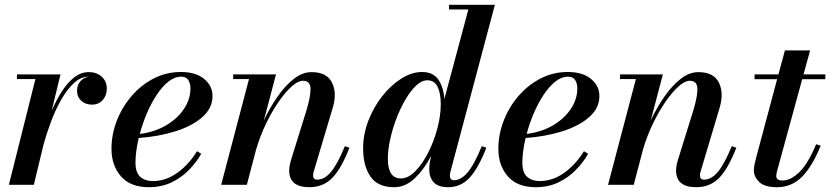

<svg xmlns="http://www.w3.org/2000/svg" viewBox="-20 -770 3459 800"><path d="M127.5 -440.5H50.5V-460H232L195.5 -309Q214.5 -353 238 -389.5Q261.5 -426 289.5 -447.8Q317.5 -469.5 349.5 -469.5Q383.5 -469.5 404.2 -450.2Q425 -431 425 -400.5Q425 -372.5 408 -353.2Q391 -334 363 -334Q336.5 -334 318.8 -350Q301 -366 301 -392.5Q301 -414.5 314.2 -430.5Q327.5 -446.5 350 -450.5H349.5Q316.5 -450.5 287.5 -423.5Q258.5 -396.5 234.2 -353.2Q210 -310 191.8 -261Q173.5 -212 161.5 -168L121 0H17Z M544.5 -93Q544.5 -50 564.8 -32.8Q585 -15.5 616 -15.5Q671 -15.5 719 -50Q767 -84.5 801 -140L818.5 -129Q797.5 -92.5 766.2 -60.8Q735 -29 693.5 -9.5Q652 10 600 10Q523.5 10 484 -35.2Q444.5 -80.5 444.5 -150Q444.5 -209.5 466.5 -266.5Q488.5 -323.5 528 -369.5Q567.5 -415.5 620 -442.8Q672.5 -470 734 -470Q796 -470 830.8 -441Q865.5 -412 865.5 -370Q865.5 -319.5 823.2 -282.2Q781 -245 711.2 -223Q641.5 -201 558 -195Q544.5 -137.5 544.5 -93ZM735 -450.5Q707.5 -450.5 681.5 -429.8Q655.5 -409 632.8 -374.5Q610 -340 592 -297.8Q574 -255.5 562.5 -212Q623.5 -219.5 671.2 -247.2Q719 -275 746.2 -315.8Q773.5 -356.5 773.5 -402Q773.5 -421.5 764.8 -436Q756 -450.5 735 -450.5Z M1017.5 -440.5H951.5V-460H1130L1079.5 -268.5Q1104.5 -321.5 1136.2 -367.2Q1168 -413 1204 -441.2Q1240 -469.5 1278 -469.5Q1342 -469.5 1363.5 -425.5Q1385 -381.5 1366 -319.5L1288 -58Q1284.5 -48 1284.5 -39.5Q1284.5 -21.5 1301.5 -21.5Q1332.5 -21.5 1359.8 -54.5Q1387 -87.5 1417 -161L1436 -154.5Q1401.5 -66 1363.8 -28Q1326 10 1269 10Q1185 10 1185 -59.5Q1185 -70 1187.2 -81.8Q1189.5 -93.5 1192 -101.5L1257 -310.5Q1274.5 -368.5 1273.8 -401Q1273 -433.5 1241.5 -433.5Q1222 -433.5 1195.8 -410.2Q1169.5 -387 1141.5 -346.8Q1113.5 -306.5 1088.5 -254.8Q1063.5 -203 1047 -146.5L1008.5 0H901.5Z M2006.5 -154.5Q1972.5 -68 1936.2 -29Q1900 10 1847 10Q1806.5 10 1787.5 -10Q1768.5 -30 1768.5 -63.5Q1768.5 -68 1769 -75.8Q1769.5 -83.5 1770.5 -91.5L1776 -120Q1748.5 -66 1709.2 -28Q1670 10 1622 10Q1554.5 10 1523.8 -34Q1493 -78 1493 -152.5Q1493 -210 1514.5 -266.2Q1536 -322.5 1572 -368.5Q1608 -414.5 1651.5 -442.2Q1695 -470 1739 -470Q1784.5 -470 1806.2 -438.5Q1828 -407 1831.5 -357.5L1931.5 -730.5H1851V-750H2042L1856.5 -53Q1854.5 -45.5 1854.5 -37.5Q1854.5 -30.5 1858.2 -24.8Q1862 -19 1872 -19Q1900 -19 1927.5 -50.5Q1955 -82 1987.5 -161ZM1816.5 -336Q1816.5 -381.5 1803.2 -408.5Q1790 -435.5 1760.5 -435.5Q1737.5 -435.5 1714.2 -413.8Q1691 -392 1669.8 -356Q1648.5 -320 1632 -276.8Q1615.5 -233.5 1605.8 -189.5Q1596 -145.5 1596 -108.5Q1596 -26.5 1650.5 -26.5Q1680.5 -26.5 1710 -56.2Q1739.5 -86 1763.8 -133.5Q1788 -181 1802.2 -234.5Q1816.5 -288 1816.5 -336Z M2156.5 -93Q2156.5 -50 2176.8 -32.8Q2197 -15.5 2228 -15.5Q2283 -15.5 2331 -50Q2379 -84.5 2413 -140L2430.5 -129Q2409.5 -92.5 2378.2 -60.8Q2347 -29 2305.5 -9.5Q2264 10 2212 10Q2135.5 10 2096 -35.2Q2056.5 -80.5 2056.5 -150Q2056.5 -209.5 2078.5 -266.5Q2100.5 -323.5 2140 -369.5Q2179.5 -415.5 2232 -442.8Q2284.5 -470 2346 -470Q2408 -470 2442.8 -441Q2477.5 -412 2477.5 -370Q2477.5 -319.5 2435.2 -282.2Q2393 -245 2323.2 -223Q2253.5 -201 2170 -195Q2156.5 -137.5 2156.5 -93ZM2347 -450.5Q2319.5 -450.5 2293.5 -429.8Q2267.5 -409 2244.8 -374.5Q2222 -340 2204 -297.8Q2186 -255.5 2174.5 -212Q2235.5 -219.5 2283.2 -247.2Q2331 -275 2358.2 -315.8Q2385.5 -356.5 2385.5 -402Q2385.5 -421.5 2376.8 -436Q2368 -450.5 2347 -450.5Z M2629.5 -440.5H2563.5V-460H2742L2691.5 -268.5Q2716.5 -321.5 2748.2 -367.2Q2780 -413 2816 -441.2Q2852 -469.5 2890 -469.5Q2954 -469.5 2975.5 -425.5Q2997 -381.5 2978 -319.5L2900 -58Q2896.5 -48 2896.5 -39.5Q2896.5 -21.5 2913.5 -21.5Q2944.5 -21.5 2971.8 -54.5Q2999 -87.5 3029 -161L3048 -154.5Q3013.5 -66 2975.8 -28Q2938 10 2881 10Q2797 10 2797 -59.5Q2797 -70 2799.2 -81.8Q2801.5 -93.5 2804 -101.5L2869 -310.5Q2886.5 -368.5 2885.8 -401Q2885 -433.5 2853.5 -433.5Q2834 -433.5 2807.8 -410.2Q2781.5 -387 2753.5 -346.8Q2725.5 -306.5 2700.5 -254.8Q2675.5 -203 2659 -146.5L2620.5 0H2513.5Z M3399.5 -163Q3365.5 -78.5 3322.5 -34.2Q3279.5 10 3217.5 10Q3165 10 3143 -12Q3121 -34 3121 -60.5Q3121 -70.5 3124.2 -86Q3127.5 -101.5 3131.5 -116.5L3218 -440H3124V-460H3223.5L3250.5 -560H3355.5L3328 -460H3419V-440H3322.5L3219 -61.5Q3217.5 -56 3216 -49.2Q3214.5 -42.5 3214.5 -36Q3214.5 -18 3241 -18Q3275.5 -18 3311.8 -54Q3348 -90 3380.5 -169Z"/></svg>

Font: Bodoni* 11pt Medium
Style: Italic
Weight: 500
Italic angle: -13°
Version: Version 2.3